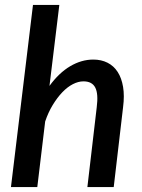

<svg xmlns="http://www.w3.org/2000/svg" viewBox="-20 -760 576 780"><path d="M24.5 0 114 -740H221L181 -411Q219.5 -464 265.2 -491Q311 -518 359 -518Q391.5 -518 416.8 -505.2Q442 -492.5 458 -467.8Q474 -443 480 -407Q486 -371 480 -324.5L442 0H335L373 -324.5Q380 -379 367 -404.2Q354 -429.5 319 -429.5Q298 -429.5 275.8 -418Q253.5 -406.5 233 -385Q212.5 -363.5 194.2 -333.5Q176 -303.5 163.5 -266.5L131.5 0Z"/></svg>

Font: Lato Semibold
Style: Italic
Weight: 600
Italic angle: -7°
Designer: Lukasz Dziedzic
Foundry: tyPoland Lukasz Dziedzic
Version: Version 2.006; 2014-01-15